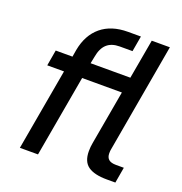

<svg xmlns="http://www.w3.org/2000/svg" viewBox="-127 -815 877 926"><g transform="rotate(20 311.5 -352.0)"><path d="M489 -123Q489 -102 501 -91.5Q513 -81 539 -81H579L565 0H521Q457 0 425 -22.5Q393 -45 393 -99Q393 -121 397 -142L446 -419H242L168 0H75L149 -419H63L77 -500H163L169 -536Q184 -617 236.5 -660.5Q289 -704 374 -704H440L426 -624H360Q319 -624 295 -602.5Q271 -581 263 -535L256 -500H460L496 -703H589L491 -145Q489 -137 489 -123Z"/></g></svg>

Font: Bai Jamjuree Medium
Style: Italic
Weight: 500
Italic angle: -10°
Version: Version 1.000; ttfautohint (v1.6)